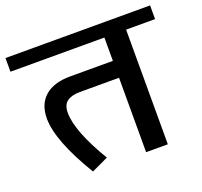

<svg xmlns="http://www.w3.org/2000/svg" viewBox="-135 -767 945 897"><g transform="rotate(-20 337.5 -319.0)"><path d="M697 -570H553V0H445V-370H251Q209 -370 186.5 -353.5Q164 -337 164 -298Q164 -206 264 -39L181 0Q63 -195 63 -306Q63 -377 107 -415.5Q151 -454 233 -454H445V-570H-22V-638H697Z"/></g></svg>

Font: Amiko SemiBold
Style: Regular
Weight: 600
Designer: Pablo Impallari, Rodrigo Fuenzalida, Andres Torresi
Foundry: Impallari Type
Version: Version 1.001; ttfautohint (v1.3)